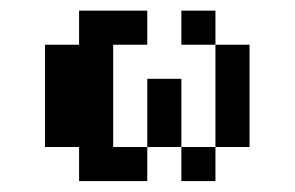

<svg xmlns="http://www.w3.org/2000/svg" viewBox="-20 -332 540 352"><path d="M125 -312.5H250V-250H187.5V-62.5H250V0H125V-62.5H62.5V-250H125ZM312.5 -312.5H375V-250H312.5ZM375 -250H437.5V-62.5H375ZM250 -187.5H312.5V-62.5H250ZM312.5 -62.5H375V0H312.5Z"/></svg>

Font: Half Eighties
Style: Regular
Weight: 400
Monospace: yes
Designer: Jayvee Enaguas (HarvettFox96)
Version: 20191127.01dev02